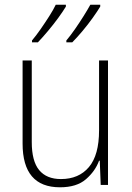

<svg xmlns="http://www.w3.org/2000/svg" viewBox="-20 -786 562 816"><path d="M439 -529V0H408L404 -103H401Q385 -59 345.5 -24.5Q306 10 235 10Q76 10 76 -176V-529H115V-182Q115 -101 146.5 -63Q178 -25 239 -25Q315 -25 358 -76Q401 -127 401 -232V-529ZM406 -758Q394 -738 374 -710Q354 -682 330.5 -654Q307 -626 287 -606H262V-614Q279 -634 298.5 -662Q318 -690 335.5 -718Q353 -746 364 -766H406ZM260 -758Q248 -738 228 -710.5Q208 -683 184.5 -655Q161 -627 141 -606H116V-614Q133 -634 152.5 -662Q172 -690 189.5 -717.5Q207 -745 217 -766H260Z"/></svg>

Font: Noto Sans Arabic SemCond ExtLt
Style: Regular
Weight: 200
Width: 4
Designer: Monotype Design Team, Nadine Chahine, Nizar Qandah and Khaled Hosny
Foundry: Monotype Imaging Inc.
Version: Version 2.012; ttfautohint (v1.8.4.7-5d5b)